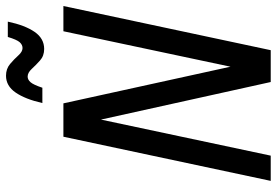

<svg xmlns="http://www.w3.org/2000/svg" viewBox="-161 -760 921 639"><g transform="rotate(-90 299.5 -440.5)"><path d="M17 0 164 -690H275L397 -134L515 -690H599L452 0H346L221 -565L101 0ZM276 -760Q289 -817 311 -849Q333 -881 367 -881Q390 -881 406 -867.5Q422 -854 434.5 -840Q447 -826 459 -826Q470 -826 478.5 -835.5Q487 -845 496 -875H547Q535 -818 513 -786Q491 -754 456 -754Q433 -754 417.5 -768Q402 -782 389.5 -795.5Q377 -809 364 -809Q354 -809 345.5 -799.5Q337 -790 327 -760Z"/></g></svg>

Font: Radio Canada Condensed
Style: Italic
Weight: 400
Width: 3
Italic angle: -12°
Designer: Charles Daoud, Etienne Aubert Bonn, Alexandre Saumier Demers, Jacques Le Bailly
Foundry: Radio-Canada
Version: Version 2.104; ttfautohint (v1.8.4.7-5d5b);gftools[0.9.28.de